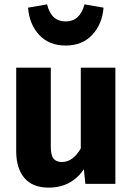

<svg xmlns="http://www.w3.org/2000/svg" viewBox="-20 -840 608 877"><path d="M507 0H370L363 -67Q306 17 202 17Q129 17 91.5 -27Q54 -71 54 -150V-531H212V-170Q212 -131 224.5 -115.5Q237 -100 263 -100Q313 -100 349 -162V-531H507ZM108 -805 195 -820Q214 -742 280 -742Q345 -742 366 -820L453 -805Q447 -730 401.5 -681Q356 -632 280 -632Q204 -632 159 -680.5Q114 -729 108 -805Z"/></svg>

Font: FiraGOUPP
Style: Bold
Weight: 700
Designer: bBox Type
Foundry: bBox Type GmbH
Version: Version 1.001